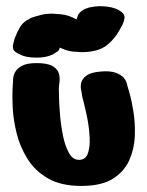

<svg xmlns="http://www.w3.org/2000/svg" viewBox="-20 -613 485 633"><path d="M391 -555Q389 -551 389 -545Q387 -540 385 -534.5Q383 -529 380 -525Q362 -488 333 -464.5Q304 -441 248 -441L220 -443Q208 -444 197 -448Q186 -452 177 -456Q175 -446 168.5 -442.5Q162 -439 155 -434Q143 -428 129.5 -425.5Q116 -423 100 -423Q84 -423 70 -425.5Q56 -428 45 -434Q40 -436 31.5 -441.5Q23 -447 23 -455Q23 -457 22 -460Q23 -467 25 -474L29 -488Q36 -506 45 -522Q54 -538 70 -547Q74 -548 77.5 -551Q81 -554 85 -555Q100 -560 116 -564Q132 -568 152 -568L180 -566Q193 -565 206.5 -560.5Q220 -556 230 -550Q231 -550 232 -549Q235 -556 238 -565Q250 -583 277.5 -589Q305 -595 334.5 -591Q364 -587 380 -574Q390 -567 391 -555ZM23 -346Q23 -346 23.5 -355Q24 -364 30 -375.5Q36 -387 52.5 -396Q69 -405 100 -405Q138 -405 154.5 -394.5Q171 -384 174.5 -369.5Q178 -355 176 -341.5Q174 -328 174 -323Q174 -319 174.5 -293.5Q175 -268 178 -233Q181 -198 188 -164Q195 -130 208 -107.5Q221 -85 242 -86Q263 -87 270 -108Q277 -129 275.5 -160Q274 -191 268 -222Q262 -253 256 -275.5Q250 -298 250 -301Q250 -305 247.5 -315.5Q245 -326 247.5 -339Q250 -352 264 -363Q278 -374 310 -377Q342 -380 360.5 -373.5Q379 -367 387.5 -357Q396 -347 398 -338.5Q400 -330 400 -330Q400 -330 407 -306Q414 -282 420 -244.5Q426 -207 424.5 -165Q423 -123 406.5 -85.5Q390 -48 352.5 -24Q315 0 248 0Q181 0 138 -25Q95 -50 70.5 -89.5Q46 -129 35 -173Q24 -217 22 -256.5Q20 -296 21.5 -321Q23 -346 23 -346Z"/></svg>

Font: Nerko One
Style: Regular
Weight: 400
Designer: Nermin Kahrimanovic
Foundry: Nermin Kahrimanovic
Version: Version 1.101